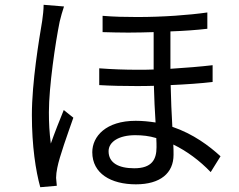

<svg xmlns="http://www.w3.org/2000/svg" viewBox="-20 -750 996 801"><path d="M162 -730C162 -710 159 -684 156 -663C143 -585 113 -408 113 -270C113 -141 129 -37 148 31L217 25L214 -8C214 -19 216 -37 219 -50C228 -97 263 -193 286 -259L246 -291C230 -252 207 -194 192 -151C186 -198 184 -236 184 -282C184 -388 211 -572 229 -660C233 -677 241 -706 247 -723ZM633 -136C633 -85 614 -48 540 -48C474 -48 433 -71 433 -119C433 -159 477 -186 544 -186C574 -186 602 -183 632 -174C633 -159 633 -145 633 -136ZM867 -478C815 -472 755 -467 691 -463V-619C750 -621 802 -625 845 -630V-698C768 -687 661 -679 552 -679C503 -679 455 -680 408 -684V-616C443 -615 479 -614 515 -614C551 -614 587 -615 621 -616V-460C599 -459 576 -459 554 -459C501 -459 447 -461 394 -465V-395C444 -392 496 -391 547 -391C572 -391 597 -391 622 -392C623 -342 626 -287 629 -239C602 -243 576 -246 546 -246C422 -246 365 -181 365 -115C365 -26 443 19 547 19C649 19 704 -28 704 -104C704 -117 704 -131 703 -147C759 -120 813 -80 859 -32L900 -98C853 -141 787 -191 699 -221C696 -275 693 -337 692 -395C757 -398 817 -402 867 -408Z"/></svg>

Font: Kinto Sans
Style: Regular
Weight: 400
Designer: Authors: Ryoko NISHIZUKA  (kana & ideographs); Paul D. Hunt (Latin, Greek & Cyrillic); Wenlong ZHANG  (bopomofo); Sandol
Foundry: Adobe Systems Incorporated, ookami Inc.
Version: Version 0.001